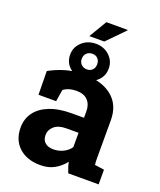

<svg xmlns="http://www.w3.org/2000/svg" viewBox="-155 -944 874 1050"><g transform="rotate(20 281.5 -419.0)"><path d="M207.5 10.3Q128.9 10.3 82.5 -32Q36.1 -74.2 36.1 -147Q36.1 -196.8 63.2 -234.4Q90.3 -272 143.3 -293.5Q196.3 -314.9 273.9 -314.9H343.8V-354Q343.8 -392.1 321.5 -415.8Q299.3 -439.5 254.9 -439.5Q231.9 -439.5 213.6 -433.8Q195.3 -428.2 180.7 -418L169.4 -348.1H66.9L64.9 -485.4Q106.4 -508.8 154.8 -523.4Q203.1 -538.1 262.7 -538.1Q366.2 -538.1 426.3 -490Q486.3 -441.9 486.3 -352.5V-134.8Q486.3 -124 486.6 -113.5Q486.8 -103 488.3 -93.3L543.5 -85.4V0H366.7Q361.3 -13.7 356 -29.3Q350.6 -44.9 348.1 -60.5Q322.8 -28.3 288.3 -9Q253.9 10.3 207.5 10.3ZM245.6 -95.2Q275.4 -95.2 302.2 -108.6Q329.1 -122.1 343.8 -144V-227.5H273.4Q226.6 -227.5 202.4 -206.1Q178.2 -184.6 178.2 -154.3Q178.2 -126 196 -110.6Q213.9 -95.2 245.6 -95.2ZM267.6 -511.2Q219.2 -511.2 186.8 -540Q154.3 -568.8 154.3 -613.8Q154.3 -657.7 187 -687.7Q219.7 -717.8 267.6 -717.8Q314.9 -717.8 346.9 -687.7Q378.9 -657.7 378.9 -613.8Q378.9 -568.8 346.9 -540Q314.9 -511.2 267.6 -511.2ZM267.6 -568.8Q287.1 -568.8 299.3 -581.3Q311.5 -593.8 311.5 -613.8Q311.5 -634.3 299.8 -647Q288.1 -659.7 267.6 -659.7Q247.6 -659.7 234.6 -647Q221.7 -634.3 221.7 -613.8Q221.7 -593.8 234.9 -581.3Q248 -568.8 267.6 -568.8ZM218.3 -744.6 279.8 -848.1H402.8L403.8 -845.2L305.2 -744.6H222.2Z"/></g></svg>

Font: Robotiche
Style: Bold
Weight: 700
Designer: Google
Version: Version 2.001